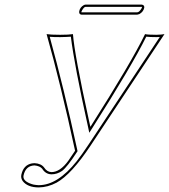

<svg xmlns="http://www.w3.org/2000/svg" viewBox="-20 -797 739 839"><path d="M579.6 -732.9H335.9Q324.2 -734.4 326.2 -748Q329.6 -765.1 345.7 -774.4Q350.6 -776.9 354 -776.9H599.1Q611.8 -775.4 610.4 -763.2Q606.4 -745.1 588.9 -735.4Q583.5 -733.4 579.6 -732.9ZM376 -161.1Q292.5 -35.2 227.5 1Q189 21.5 149.4 22Q100.6 22 79.1 -5.9Q70.3 -19 73.2 -33.2Q82.5 -76.2 119.6 -83Q125.5 -84 130.9 -84Q159.7 -82.5 172.9 -64.9Q185.1 -45.9 204.6 -44.9Q242.2 -44.9 278.3 -94.2Q288.6 -108.4 308.1 -138.2Q244.6 -432.1 183.6 -647.9Q200.7 -645 243.2 -645Q281.2 -645 298.8 -647.9Q305.2 -560.1 368.7 -270.5Q372.1 -255.9 375 -242.7Q554.7 -525.4 613.8 -647.9Q626 -645 663.1 -645Q686.5 -645.5 698.7 -647.9ZM579.6 -743.2Q587.9 -743.2 597.7 -758.8Q599.6 -762.7 600.6 -765.1V-767.1H599.1H354Q347.7 -767.1 338.9 -752.4Q336.4 -748.5 335.9 -746.1Q335.9 -744.1 335.9 -743.2ZM367.7 -166.5 678.2 -635.3Q672.4 -635.3 663.1 -634.8Q633.8 -634.8 619.1 -636.7Q557.6 -511.7 383.3 -237.3L370.1 -216.8L365.2 -240.2Q304.7 -513.2 289.6 -636.7Q272.5 -635.3 243.2 -634.8Q212.9 -634.8 197.3 -636.2Q259.8 -409.7 317.9 -140.6L318.8 -136.2L316.4 -132.8Q273.9 -67.4 251.5 -50.3Q229.5 -35.2 204.6 -35.2Q178.7 -36.1 164.1 -60.1Q153.8 -71.8 130.9 -74.2Q92.3 -72.8 83 -30.8Q78.1 -8.8 110.4 4.4Q118.7 7.8 127.4 9.8Q138.7 11.7 149.4 12.2Q231.9 12.2 315.4 -92.8Q339.4 -123.5 367.7 -166.5Z"/></svg>

Font: Linux Biolinum Outline O
Style: Italic
Weight: 400
Italic angle: -12°
Designer: Philipp H. Poll
Foundry: Philipp H. Poll
Version: Version 0.6.2